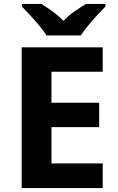

<svg xmlns="http://www.w3.org/2000/svg" viewBox="-20 -954 600 974"><path d="M501 0H90V-714H501V-590H241V-433H483V-309H241V-125H501ZM216 -774Q202 -796 179.5 -823.5Q157 -851 133 -876.5Q109 -902 91 -921V-934H190Q216 -918 246 -896.5Q276 -875 302 -848Q327 -875 358.5 -896.5Q390 -918 416 -934H515V-921Q497 -903 473 -877Q449 -851 426.5 -823.5Q404 -796 390 -774Z"/></svg>

Font: Noto Sans
Style: Bold
Weight: 700
Designer: Monotype Design Team
Foundry: Monotype Imaging Inc.
Version: Version 2.000;GOOG;noto-source:20170915:90ef993387c0; ttfaut